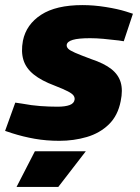

<svg xmlns="http://www.w3.org/2000/svg" viewBox="-28 -545 551 754"><path d="M205 8Q154 8 108.5 0Q63 -8 19 -22L-8 -31L32 -142L59 -138Q96 -131 130.5 -128.5Q165 -126 198 -126Q228 -126 245.5 -132.5Q263 -139 265 -154Q266 -162 261 -169.5Q256 -177 239 -186Q222 -195 186 -209Q135 -228 104.5 -252.5Q74 -277 64 -309.5Q54 -342 62 -385Q75 -449 133.5 -487Q192 -525 296 -525Q340 -525 387 -517.5Q434 -510 466 -500L494 -491L458 -383L439 -386Q406 -390 378 -392.5Q350 -395 326 -395Q280 -395 258 -388.5Q236 -382 234 -369Q233 -361 239.5 -354Q246 -347 266.5 -338Q287 -329 330 -313Q381 -296 409 -274Q437 -252 446 -221.5Q455 -191 446 -148Q435 -91 399.5 -56.5Q364 -22 313 -7Q262 8 205 8ZM37 189 109 49H309L201 189Z"/></svg>

Font: REM
Style: Bold Italic
Weight: 700
Italic angle: -11°
Designer: Octavio Pardo
Foundry: Ashler Design
Version: Version 1.005;gftools[0.9.28]